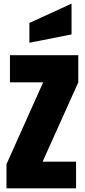

<svg xmlns="http://www.w3.org/2000/svg" viewBox="-20 -1036 469 1056"><path d="M141.6 -800.8V-909.7L373.5 -1016.1V-846.7ZM15.6 0V-132.8L217.3 -583H34.7V-732.4H410.6V-583L214.4 -147H398.4V0Z"/></svg>

Font: Anton
Style: Regular
Weight: 400
Foundry: vernon adams
Version: Version 1.000